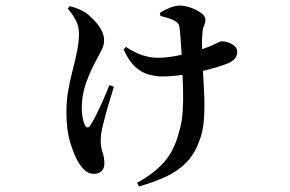

<svg xmlns="http://www.w3.org/2000/svg" viewBox="-20 -588 1040 688"><path d="M471 67Q529 36 567 -6Q605 -48 622 -117Q632 -149 634.5 -187Q637 -225 636 -265Q635 -305 633 -341Q633 -365 631 -391.5Q629 -418 627.5 -443Q626 -468 624 -483Q623 -497 619 -502.5Q615 -508 608 -512Q597 -519 583.5 -523Q570 -527 555 -531L553 -542Q570 -553 589.5 -560.5Q609 -568 623 -568Q642 -568 663.5 -560.5Q685 -553 700.5 -541.5Q716 -530 716 -517Q716 -507 711 -496Q706 -485 705 -465Q703 -444 704 -412.5Q705 -381 706 -356Q708 -315 711 -264Q714 -213 711 -164Q708 -115 693 -80Q676 -33 644.5 -2.5Q613 28 570.5 47Q528 66 478 80ZM315 35Q299 35 285.5 23.5Q272 12 260 -8Q245 -34 231.5 -78Q218 -122 218 -187Q218 -226 224.5 -264Q231 -302 240.5 -337.5Q250 -373 256.5 -406Q263 -439 263 -468Q263 -494 251 -516.5Q239 -539 223 -557L230 -566Q249 -561 262 -555.5Q275 -550 288 -542Q299 -534 314.5 -518.5Q330 -503 341.5 -483.5Q353 -464 353 -443Q353 -427 345.5 -411.5Q338 -396 327 -376Q305 -337 289 -292.5Q273 -248 273 -202Q273 -183 276 -167Q279 -151 284 -140Q289 -132 294 -131.5Q299 -131 304 -139Q313 -153 325.5 -178Q338 -203 350.5 -231.5Q363 -260 372 -283L388 -277Q381 -253 372.5 -225.5Q364 -198 357.5 -173.5Q351 -149 347 -132Q344 -120 342.5 -108.5Q341 -97 341 -81Q341 -61 347.5 -42Q354 -23 354 -2Q354 15 344 25Q334 35 315 35ZM561 -314Q538 -314 512.5 -321Q487 -328 464 -349Q441 -370 423 -411L431 -420Q463 -399 490.5 -390Q518 -381 547 -381Q575 -381 610.5 -387.5Q646 -394 679.5 -404Q713 -414 735 -423Q754 -432 762 -436Q770 -440 773 -440Q794 -440 812 -429.5Q830 -419 830 -401Q830 -390 823 -380Q816 -370 799 -362Q783 -355 756.5 -347Q730 -339 696.5 -331.5Q663 -324 628 -319Q593 -314 561 -314Z"/></svg>

Font: Noto Serif KR SemiBold
Style: Regular
Weight: 600
Designer: Ryoko NISHIZUKA 西塚涼子 (kana & ideographs); Frank Grießhammer (Latin, Greek & Cyrillic); Wenlong ZHANG 张文龙 (bopomofo); San
Foundry: Adobe
Version: Version 2.003-H1;hotconv 1.1.1;makeotfexe 2.6.0